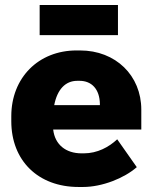

<svg xmlns="http://www.w3.org/2000/svg" viewBox="-20 -733 604 765"><path d="M138 -593H450V-713H138ZM293 12H311C387 12 475 -23 525 -67L447 -178C414 -147 368 -122 314 -122H305C242 -122 199 -157 192 -216V-217H543V-296C543 -432 441 -532 299 -532H285C133 -532 25 -423 25 -270V-250C25 -93 132 12 293 12ZM196 -314C208 -376 240 -411 288 -411H297C345 -411 377 -378 378 -319V-314Z"/></svg>

Font: Fixel Text ExtraBold
Style: Regular
Weight: 800
Width: 4
Designer: AlfaBravo + MacPaw
Foundry: Kyrylo Tkachov, Marchela Mozhyna, Serhii Makarenko, Maria Weinstein, Zakhar Kryvoshyya
Version: Version 1.211